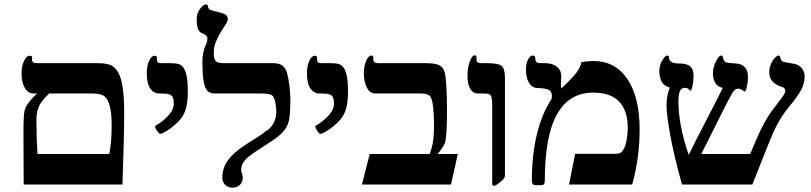

<svg xmlns="http://www.w3.org/2000/svg" viewBox="-20 -841 3695 875"><path d="M545.9 -327.1Q545.9 -218.8 538.1 0H87.9L86.9 -235.8Q86.9 -314.9 91.6 -334.7Q96.2 -354.5 111.8 -375Q127.4 -395.5 148.9 -415H131.8Q107.4 -415 92.8 -440.9Q78.1 -466.8 78.1 -506.8Q78.1 -540.5 89.8 -563.7Q101.6 -586.9 112.8 -586.9Q120.6 -586.9 123.3 -585.4Q126 -584 126 -580.1V-568.8Q126 -553.2 146 -553.2H421.9Q470.2 -553.2 490 -541.5Q509.8 -529.8 522.2 -503.9Q534.7 -478 540.3 -433.8Q545.9 -389.6 545.9 -327.1ZM488.8 -269Q488.8 -324.7 480.7 -356.2Q472.7 -387.7 456.8 -401.4Q440.9 -415 399.9 -415H204.1Q168.5 -380.9 157.2 -356Q146 -331.1 146 -293Q146 -211.4 150.9 -139.2H478Q488.8 -189.9 488.8 -269Z M835.9 -422.9Q835.9 -373 826.2 -342Q816.4 -311 793.2 -287.4Q770 -263.7 744.4 -247.3Q718.8 -231 710 -231Q708 -231 705.8 -232.4Q703.6 -233.9 695.3 -245.4Q687 -256.8 687 -264.2Q687 -267.1 691.9 -270Q721.7 -287.1 746.8 -314Q772 -340.8 772 -369.1Q772 -387.7 767.3 -397.5Q762.7 -407.2 751.5 -411.1Q740.2 -415 711.9 -415H705.1Q680.2 -415 664.6 -437.7Q648.9 -460.4 648.9 -507.8Q648.9 -541.5 659.7 -564.2Q670.4 -586.9 684.1 -586.9Q694.8 -586.9 694.8 -579.1V-569.8Q694.8 -553.2 711.9 -553.2H752.9Q772 -553.2 787.4 -550.8Q802.7 -548.3 813.5 -535.9Q824.2 -523.4 830.1 -497.1Q835.9 -470.7 835.9 -422.9Z M1303.2 -388.2Q1303.2 -323.2 1297.4 -294.2Q1291.5 -265.1 1271.2 -241.7Q1251 -218.3 1199.2 -185.5Q1125.5 -138.7 1108.6 -123.3Q1091.8 -107.9 1085.4 -94.5Q1079.1 -81.1 1079.1 -65.9Q1079.1 -59.1 1082.8 -49.3Q1086.4 -39.6 1086.4 -32.2Q1086.4 -11.2 1073.2 1.5Q1060.1 14.2 1040 14.2Q1019.5 14.2 1006.3 1.5Q993.2 -11.2 993.2 -32.2Q993.2 -74.7 1018.6 -110.4Q1043.9 -146 1100.1 -182.1Q1136.7 -205.1 1157.5 -218.5Q1178.2 -231.9 1187 -240.2Q1239.3 -270 1239.3 -334Q1239.3 -351.6 1234.1 -377Q1229 -402.3 1216.6 -408.7Q1204.1 -415 1161.1 -415H958Q934.6 -415 923.3 -429.2Q912.1 -443.4 907.2 -475.3Q902.3 -507.3 902.3 -563Q902.3 -603.5 920.4 -642.6Q925.3 -652.8 925.3 -665Q925.3 -680.2 902.3 -689Q888.7 -693.8 882.6 -708.3Q876.5 -722.7 876.5 -754.9Q876.5 -771 882.8 -785.4Q889.2 -799.8 899.9 -810.3Q910.6 -820.8 917 -820.8Q928.2 -820.8 928.2 -811Q928.2 -805.2 932.6 -800Q937 -794.9 955.1 -791Q997.6 -781.2 1007.8 -774.4Q1018.1 -767.6 1018.1 -753.9Q1018.1 -744.1 1008.1 -729.2Q998 -714.4 986.1 -694.6Q974.1 -674.8 964.1 -650.9Q954.1 -627 954.1 -599.1Q954.1 -571.3 963.6 -562.3Q973.1 -553.2 999 -553.2H1225.1Q1251 -553.2 1266.4 -542.5Q1281.7 -531.7 1288.3 -507.8Q1294.9 -483.9 1299.1 -449.5Q1303.2 -415 1303.2 -388.2Z M1565.9 -422.9Q1565.9 -373 1556.2 -342Q1546.4 -311 1523.2 -287.4Q1500 -263.7 1474.4 -247.3Q1448.7 -231 1439.9 -231Q1438 -231 1435.8 -232.4Q1433.6 -233.9 1425.3 -245.4Q1417 -256.8 1417 -264.2Q1417 -267.1 1421.9 -270Q1451.7 -287.1 1476.8 -314Q1502 -340.8 1502 -369.1Q1502 -387.7 1497.3 -397.5Q1492.7 -407.2 1481.4 -411.1Q1470.2 -415 1441.9 -415H1435.1Q1410.2 -415 1394.5 -437.7Q1378.9 -460.4 1378.9 -507.8Q1378.9 -541.5 1389.6 -564.2Q1400.4 -586.9 1414.1 -586.9Q1424.8 -586.9 1424.8 -579.1V-569.8Q1424.8 -553.2 1441.9 -553.2H1482.9Q1502 -553.2 1517.3 -550.8Q1532.7 -548.3 1543.5 -535.9Q1554.2 -523.4 1560.1 -497.1Q1565.9 -470.7 1565.9 -422.9Z M2035.2 0H1629.4L1665 -139.2H1938Q1950.7 -172.4 1954.3 -202.4Q1958 -232.4 1958 -271Q1958 -312.5 1953.9 -352.5Q1949.7 -392.6 1939 -403.8Q1928.2 -415 1896 -415H1689.5Q1666 -415 1652.1 -441.4Q1638.2 -467.8 1638.2 -507.8Q1638.2 -540.5 1648.9 -564.2Q1659.7 -587.9 1672.4 -587.9Q1681.2 -587.9 1681.2 -579.1V-569.8Q1681.2 -553.2 1703.1 -553.2H1915Q1956.5 -553.2 1975.3 -546.4Q1994.1 -539.6 2002.4 -522.5Q2010.7 -505.4 2013.9 -452.9Q2017.1 -400.4 2017.1 -338.9Q2017.1 -225.1 2008.3 -191.9Q2005.4 -182.1 1994.4 -165.5Q1983.4 -148.9 1974.1 -139.2H2066.4Z M2281.2 -43.9Q2281.2 -33.2 2275.9 -26.6Q2270.5 -20 2254.4 -7.1Q2238.3 5.9 2231.9 5.9Q2226.1 5.9 2224.6 2.4Q2223.1 -1 2223.1 -12.2V-359.9Q2223.1 -385.7 2220.5 -396.2Q2217.8 -406.7 2210.9 -410.9Q2204.1 -415 2185.1 -415H2157.2Q2135.3 -415 2122.8 -436.8Q2110.4 -458.5 2110.4 -496.1Q2110.4 -530.8 2120.6 -559.8Q2130.9 -588.9 2143.1 -588.9Q2151.4 -588.9 2151.4 -580.1V-570.8Q2151.4 -553.2 2171.4 -553.2H2199.2Q2251 -553.2 2266.1 -540.5Q2281.2 -527.8 2281.2 -485.8Z M2895 -250Q2895 -185.1 2885.7 -118.9Q2876.5 -52.7 2860.8 0H2573.2L2601.1 -140.1H2780.8Q2797.4 -140.1 2804.7 -143.1Q2812 -146 2818.6 -155.3Q2825.2 -164.6 2829.8 -178.7Q2834.5 -192.9 2837.6 -215.1Q2840.8 -237.3 2840.8 -256.8Q2840.8 -418.9 2683.1 -418.9Q2462.9 -418.9 2462.9 -20Q2462.9 -7.3 2459.2 -2.2Q2455.6 2.9 2444.8 2.9H2420.9Q2403.8 2.9 2403.8 -18.1Q2403.8 -133.3 2426.5 -227.8Q2449.2 -322.3 2493.2 -389.2Q2495.1 -392.1 2495.1 -405.8Q2495.1 -421.9 2482.9 -430.2Q2470.7 -438.5 2431.2 -439.9Q2405.3 -439.9 2391.1 -462.9Q2377 -485.8 2377 -524.9Q2377 -550.8 2386.2 -569.3Q2395.5 -587.9 2407.2 -587.9Q2419.9 -587.9 2419.9 -571.8Q2419.9 -553.2 2440.9 -553.2H2462.9Q2498 -553.2 2518.1 -536.9Q2538.1 -520.5 2538.1 -492.2L2536.1 -458Q2536.1 -443.8 2538.1 -438Q2587.4 -484.4 2606.2 -508.8Q2625 -533.2 2629.9 -558.1Q2665.5 -563 2683.1 -563Q2784.2 -563 2839.6 -480.2Q2895 -397.5 2895 -250Z M3647 -490.2Q3646 -460.9 3632.3 -433.6Q3618.7 -406.2 3572.8 -350.1Q3542.5 -313 3522.2 -274.2Q3502 -235.4 3475.6 -168.9L3408.7 0H3087.9Q3049.8 -138.7 3033.7 -229.2Q3017.6 -319.8 3017.6 -358.9Q3017.6 -408.2 3032.7 -441.9Q3004.9 -450.2 2994.9 -469.7Q2984.9 -489.3 2984.9 -517.1Q2984.9 -543 2997.8 -565.4Q3010.7 -587.9 3022 -587.9Q3028.8 -587.9 3028.8 -579.1Q3028.8 -551.8 3073.7 -551.8Q3111.3 -551.8 3126 -538.1Q3140.6 -524.4 3140.6 -497.1Q3140.6 -472.2 3136.2 -450.2Q3131.8 -428.2 3127.9 -428.2Q3124 -428.2 3117.7 -434.6Q3111.3 -440.9 3101.6 -440.9Q3085 -440.9 3078.4 -425.3Q3071.8 -409.7 3071.8 -378.9Q3071.8 -271.5 3118.7 -134.8Q3143.6 -187 3194.8 -285.2Q3252 -395 3273.9 -440.9Q3250.5 -444.8 3239.7 -463.1Q3229 -481.4 3229 -506.8Q3229 -533.2 3242.4 -560.5Q3255.9 -587.9 3266.6 -587.9Q3272.5 -587.9 3273.4 -583Q3276.4 -568.8 3282.2 -562Q3288.1 -555.2 3302.7 -554.2L3331.5 -551.8Q3388.7 -548.8 3388.7 -490.2Q3388.7 -468.3 3383.8 -446Q3378.9 -423.8 3373.5 -423.8L3362.8 -430.7Q3353 -437 3343.8 -437Q3329.1 -437 3317.9 -418Q3306.2 -397.5 3292.2 -370.8Q3278.3 -344.2 3175.8 -139.2H3398.9L3423.8 -198.2Q3461.9 -289.6 3504.9 -345.2Q3529.8 -377.4 3544.2 -397Q3558.6 -416.5 3558.6 -426.8Q3558.6 -434.6 3554.4 -439.2Q3550.3 -443.8 3536.6 -446.8Q3508.8 -458.5 3497.3 -473.9Q3485.8 -489.3 3485.8 -512.2Q3485.8 -531.7 3493.4 -549.3Q3501 -566.9 3511.2 -577.4Q3521.5 -587.9 3527.8 -587.9Q3533.7 -587.4 3534.7 -583.5L3537.1 -574.7Q3540 -561 3554.7 -558.1L3600.6 -549.8Q3621.6 -545.9 3634.3 -530Q3647 -514.2 3647 -490.2Z"/></svg>

Font: Tinos
Style: Bold
Weight: 700
Designer: Steve Matteson
Foundry: Monotype Imaging Inc.
Version: Version 1.23